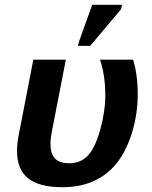

<svg xmlns="http://www.w3.org/2000/svg" viewBox="-20 -780 640 810"><path d="M244.1 9.8Q146 9.8 98.9 -27.3Q51.8 -64.5 51.8 -143.1Q51.8 -174.3 59.1 -211.4L120.6 -528.3H257.8L198.7 -224.6Q192.9 -195.3 192.9 -172.9Q192.9 -132.3 211.7 -111.8Q230.5 -91.3 272 -91.3Q321.3 -91.3 352.1 -125.2Q382.8 -159.2 403.6 -235.8Q424.3 -312.5 424.3 -375.5Q424.3 -463.4 401.9 -528.3H541.5Q561 -464.8 561 -381.8Q561 -276.9 523.2 -181.4Q485.4 -85.9 415 -38.1Q344.7 9.8 244.1 9.8ZM309.1 -586.4 312.5 -602.5 369.1 -759.8H494.6L491.2 -741.7L360.4 -586.4Z"/></svg>

Font: Cousine
Style: Bold Italic
Weight: 700
Italic angle: -12°
Monospace: yes
Designer: Steve Matteson
Foundry: Ascender Corporation
Version: Version 1.20